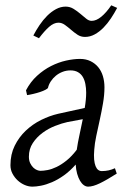

<svg xmlns="http://www.w3.org/2000/svg" viewBox="-20 -677 460 717"><path d="M266.6 -117.7Q270.5 -144.5 276.9 -173.6Q283.2 -202.6 289.1 -231.9L231.9 -221.2Q211.4 -216.8 186.3 -207Q161.1 -197.3 139.2 -181.2Q117.2 -165 102.5 -142.8Q87.9 -120.6 87.9 -91.8Q87.9 -77.6 92.8 -67.6Q97.7 -57.6 104.2 -51.3Q110.8 -44.9 118.2 -42Q125.5 -39.1 130.9 -39.1Q142.1 -39.1 157.7 -42Q173.3 -44.9 191.2 -53.5Q209 -62 228.3 -77.4Q247.6 -92.8 266.6 -117.7ZM416 -28.8Q379.4 -5.4 353.3 7.3Q327.1 20 309.1 20Q300.8 20 293 14.4Q285.2 8.8 278.8 -2Q272.5 -12.7 268.1 -28.1Q263.7 -43.5 262.7 -62.5Q241.2 -38.1 218.5 -22Q195.8 -5.9 174.1 3.4Q152.3 12.7 133.3 16.4Q114.3 20 101.1 20Q86.9 20 72.5 13.9Q58.1 7.8 46.1 -3.2Q34.2 -14.2 26.6 -28.6Q19 -43 19 -60.1Q19 -100.6 34.9 -132.8Q50.8 -165 76.4 -189.2Q102.1 -213.4 133.5 -229Q165 -244.6 196.8 -252L296.4 -273.9Q301.8 -305.2 301.8 -331.1Q301.8 -348.1 298.8 -363.3Q295.9 -378.4 289.3 -389.6Q282.7 -400.9 271.2 -407.5Q259.8 -414.1 243.2 -414.1Q227.5 -414.1 213.6 -408.7Q199.7 -403.3 188.7 -394.3Q177.7 -385.3 169.9 -373.5Q162.1 -361.8 159.2 -349.1Q158.2 -346.2 149.9 -341.8Q141.6 -337.4 129.9 -333.5Q118.2 -329.6 104.7 -326.4Q91.3 -323.2 81.1 -321.8L77.1 -339.8Q93.8 -371.6 118.4 -394Q143.1 -416.5 170.7 -430.4Q198.2 -444.3 226.6 -450.7Q254.9 -457 278.8 -457Q300.8 -457 317.9 -448.7Q335 -440.4 346.7 -426.3Q358.4 -412.1 364.3 -392.6Q370.1 -373 370.1 -351.1Q370.1 -322.8 364.7 -291.5Q359.4 -260.3 352.5 -229.2Q345.7 -198.2 339.6 -169.7Q333.5 -141.1 332 -118.2Q330.1 -96.7 331.5 -81.5Q333 -66.4 336.9 -56.6Q340.8 -46.9 346.7 -42.5Q352.5 -38.1 359.9 -38.1Q373.5 -38.1 385.7 -40.8Q397.9 -43.5 409.2 -48.8ZM417.5 -647.5Q407.2 -627.9 394.3 -608.4Q381.3 -588.9 366.2 -573.5Q351.1 -558.1 333.7 -548.6Q316.4 -539.1 297.4 -539.1Q281.7 -539.1 269.3 -547.4Q256.8 -555.7 245.4 -565.7Q233.9 -575.7 222.4 -584Q210.9 -592.3 198.2 -592.3Q181.2 -592.3 163.6 -576.9Q146 -561.5 125.5 -534.2L104.5 -544.4Q114.7 -564 127.7 -583.3Q140.6 -602.5 156 -617.9Q171.4 -633.3 189 -642.8Q206.5 -652.3 225.1 -652.3Q241.2 -652.3 254.6 -644Q268.1 -635.7 279.8 -625.7Q291.5 -615.7 301.8 -607.4Q312 -599.1 322.3 -599.1Q339.4 -599.1 358.2 -614.5Q377 -629.9 395.5 -657.2Z"/></svg>

Font: Gentium Plus Phon
Style: Italic
Weight: 400
Italic angle: -8°
Designer: J. Victor Gaultney, Annie Olsen, Iska Routamaa, Becca Hirsbrunner
Foundry: SIL International
Version: Version 5.000